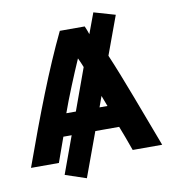

<svg xmlns="http://www.w3.org/2000/svg" viewBox="-96 -867 961 1071"><g transform="rotate(-10 384.5 -331.5)"><path d="M505 -784 626 -749 546 -531C608 -386 680 -187 755 10H588C566 -53 551 -91 536 -130H401L309 121L190 81L267 -130H220C201 -79 187 -36 170 10H12C116 -279 205 -511 303 -715H444C450 -703 456 -685 462 -668ZM259 -256H313L399 -493C393 -509 384 -529 376 -546C340 -464 287 -336 259 -256ZM447 -256H492C482 -283 477 -296 469 -317Z"/></g></svg>

Font: Repo ExtraBold
Style: Bold
Weight: 700
Designer: Stefan Peev
Foundry: Context Ltd
Version: Version 1.502